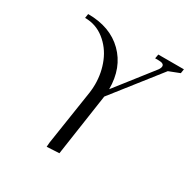

<svg xmlns="http://www.w3.org/2000/svg" viewBox="-159 -849 984 999"><g transform="rotate(30 333.0 -349.0)"><path d="M86.9 -676.8 90.8 -702.1Q223.6 -702.1 302.2 -624.5Q380.9 -546.9 380.9 -418L551.8 -636.2Q561 -649.4 561 -659.2Q561 -676.8 528.8 -676.8H507.8L512.2 -702.1H666L662.1 -676.8L598.1 -651.9L377.9 -372.1L323.2 0L249 3.9L251 -22L301.8 -354Q305.2 -378.9 305.2 -402.8Q305.2 -473.1 279.5 -534.9Q253.9 -596.7 203.1 -636.7Q152.3 -676.8 86.9 -676.8Z"/></g></svg>

Font: Dihjauti S
Style: Italic
Weight: 400
Italic angle: -9°
Designer: T. Christopher White
Version: Version 3.0.0